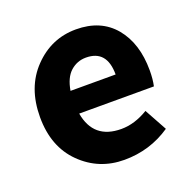

<svg xmlns="http://www.w3.org/2000/svg" viewBox="-99 -607 716 717"><g transform="rotate(-20 259.0 -248.0)"><path d="M356 -298.8Q356 -396 272.9 -396Q237.8 -396 211.4 -372.6Q185.1 -349.1 176.8 -298.8ZM462.9 -43.9Q380.4 12.2 278.8 12.2Q177.7 12.2 106.9 -57.6Q36.1 -127.4 36.1 -245.1Q36.1 -363.3 106 -435.5Q175.8 -507.8 273.9 -507.8Q372.1 -507.8 426.8 -442.4Q481 -377 481 -270Q481 -234.4 475.1 -208H178.2Q196.8 -100.1 307.1 -100.1Q360.4 -100.1 414.1 -132.8Z"/></g></svg>

Font: SourceSansPro-Bold
Style: Bold
Weight: 700
Designer: Paul D. Hunt
Foundry: Adobe Systems Incorporated
Version: Version 1.050;PS Version 1.000;hotconv 1.0.70;makeotf.lib2.5